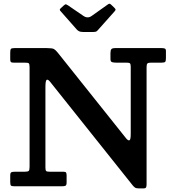

<svg xmlns="http://www.w3.org/2000/svg" viewBox="-20 -1011 939 1042"><path d="M113.5 -671H54Q42.5 -671 39 -674.5Q35.5 -678 35.5 -689V-724.5Q35.5 -740.5 39 -745.2Q42.5 -750 58 -750H235Q263.5 -750 272.8 -744.8Q282 -739.5 294 -724.5L665 -259.5Q676 -246.5 682.8 -249.8Q689.5 -253 689.5 -284V-648.5Q689.5 -663.5 685.2 -667.2Q681 -671 666.5 -671H611Q598 -671 588.8 -673.5Q579.5 -676 579.5 -690V-722.5Q579.5 -738.5 584.5 -744.2Q589.5 -750 605 -750H857.5Q867 -750 873.8 -747.8Q880.5 -745.5 880.5 -734.5V-696Q880.5 -680.5 876.8 -675.8Q873 -671 857.5 -671H799Q784 -671 779.8 -666.2Q775.5 -661.5 775.5 -646V-10.5Q775.5 0 772.8 5.8Q770 11.5 758.5 11.5H735Q720 11.5 713.5 7.5Q707 3.5 700.5 -4.5L252 -567Q240.5 -581.5 233.5 -577.8Q226.5 -574 226.5 -537.5V-102.5Q226.5 -87.5 230.2 -83.2Q234 -79 249.5 -79H324.5Q335.5 -79 338.5 -74.5Q341.5 -70 341.5 -59V-21Q341.5 -6.5 335.8 -3.2Q330 0 316 0H60.5Q44.5 0 40 -3.5Q35.5 -7 35.5 -22.5V-58.5Q35.5 -73 41.2 -76Q47 -79 61 -79H113.5Q131 -79 135.8 -83.5Q140.5 -88 140.5 -105.5V-646Q140.5 -664 136 -667.5Q131.5 -671 113.5 -671ZM396.5 -851 310.5 -948.5Q305 -954 304.5 -957.8Q304 -961.5 310 -966.5L327.5 -982.5Q335 -988.5 338 -987.8Q341 -987 349 -982L433 -924.5Q456 -909 477.5 -924.5L565.5 -987Q572.5 -992 576.2 -990.5Q580 -989 586 -983L600 -969.5Q606.5 -963 607.2 -959.5Q608 -956 602 -949.5L512 -848.5Q507 -842.5 502.5 -840Q498 -837.5 486.5 -837.5H431Q417 -837.5 409.8 -841Q402.5 -844.5 396.5 -851Z"/></svg>

Font: Besley SemiBold
Style: Regular
Weight: 600
Designer: Owen Earl
Foundry: indestructible type*
Version: Version 2.001; ttfautohint (v1.8.3)